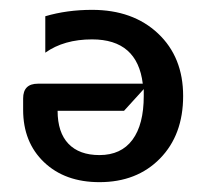

<svg xmlns="http://www.w3.org/2000/svg" viewBox="-20 -365 417 390"><path d="M272 -184 232 -140H97Q97 -96 119 -73Q141 -50 182 -50Q226 -50 249 -81Q272 -112 272 -170Q272 -177 272 -184ZM270 -195Q259 -285 167 -285Q110 -285 72 -258V-332Q116 -345 167 -345Q250 -345 301 -297Q352 -249 352 -170Q352 -91 305 -43Q258 5 182 5Q112 5 69.5 -35.5Q27 -76 27 -142V-165Q27 -195 57 -195Z"/></svg>

Font: Glametrix
Style: Bold
Weight: 700
Designer: gluk
Foundry: gluk
Version: Version 0.40